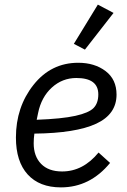

<svg xmlns="http://www.w3.org/2000/svg" viewBox="-20 -800 551 832"><path d="M472 -744 348 -585 300 -610 404 -780ZM244 12Q151 12 100 -44Q49 -100 49 -204Q49 -336 125 -432Q201 -528 319 -528Q390 -528 437.5 -492Q485 -456 485 -390Q485 -305 397 -264Q309 -223 129 -221Q126 -200 126 -179Q126 -123 158 -90Q190 -57 249 -57Q340 -57 407 -139L457 -94Q370 12 244 12ZM311 -462Q250 -462 204.5 -420.5Q159 -379 145 -310L139 -281Q248 -285 306.5 -298Q365 -311 385.5 -332Q406 -353 406 -391Q406 -462 311 -462Z"/></svg>

Font: Aneliza
Style: Italic
Weight: 400
Italic angle: -11.31°
Designer: Mike Abbink, Paul van der Laan, Pieter van Rosmalen
Foundry: Bold Monday
Version: Version 3.0